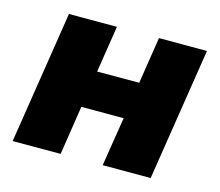

<svg xmlns="http://www.w3.org/2000/svg" viewBox="-77 -590 788 688"><g transform="rotate(15 316.5 -246.0)"><path d="M22 0 99 -492H277L250 -319H406L433 -492H611L534 0H356L385 -182H228L200 0Z"/></g></svg>

Font: Nunito Sans 12pt Black
Style: Italic
Weight: 900
Italic angle: -9°
Designer: Vernon Adams
Foundry: Vernon Adams
Version: Version 3.101;gftools[0.9.27]